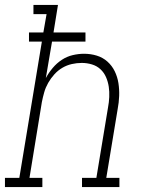

<svg xmlns="http://www.w3.org/2000/svg" viewBox="-54 -755 574 775"><path d="M-34 0V-37H24L115 -587H63V-624H121L134 -698H81V-735H180L162 -624H291V-587H156L131 -440Q143 -462 159 -481Q175 -500 195.5 -513.5Q216 -527 239.5 -532.5Q263 -538 285 -538Q312 -538 336.5 -530.5Q361 -523 379.5 -506.5Q398 -490 409 -467.5Q420 -445 424 -419.5Q428 -394 427 -367.5Q426 -341 421 -315L375 -37H428V0H277V-37H335L382 -321Q386 -342 387 -363.5Q388 -385 385 -405Q382 -425 374 -443.5Q366 -462 351.5 -475.5Q337 -489 317 -495Q297 -501 276 -501Q256 -501 236 -496.5Q216 -492 198 -481.5Q180 -471 165.5 -455Q151 -439 140.5 -420.5Q130 -402 124.5 -382.5Q119 -363 115 -343L65 -37H117V0Z"/></svg>

Font: Iosevka Slab XLtObl
Style: Regular
Weight: 200
Italic angle: -9°
Monospace: yes
Designer: Belleve Invis
Foundry: Belleve Invis
Version: Version 11.1.1; ttfautohint (v1.8.3)